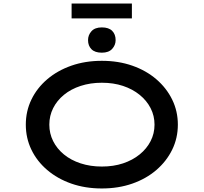

<svg xmlns="http://www.w3.org/2000/svg" viewBox="-20 -1056 1153 1086"><path d="M556 10Q462 10 383.5 -17.5Q305 -45 247 -94.5Q189 -144 157.5 -209.5Q126 -275 126 -351Q126 -427 157.5 -492.5Q189 -558 247 -607.5Q305 -657 383.5 -684.5Q462 -712 556 -712Q650 -712 728.5 -684.5Q807 -657 864.5 -607.5Q922 -558 954 -492.5Q986 -427 986 -351Q986 -275 954 -209.5Q922 -144 864.5 -94.5Q807 -45 728.5 -17.5Q650 10 556 10ZM556 -114Q622 -114 676 -132Q730 -150 770 -182.5Q810 -215 832 -258Q854 -301 854 -351Q854 -401 832 -444Q810 -487 770 -519.5Q730 -552 676 -570Q622 -588 556 -588Q491 -588 436 -570Q381 -552 341.5 -519.5Q302 -487 280.5 -444Q259 -401 259 -351Q259 -301 280.5 -258Q302 -215 341.5 -182.5Q381 -150 436 -132Q491 -114 556 -114ZM556 -758Q517 -758 497.5 -777.5Q478 -797 478 -829Q478 -858 497.5 -879.5Q517 -901 556 -901Q595 -901 614.5 -881.5Q634 -862 634 -829Q634 -801 614.5 -779.5Q595 -758 556 -758ZM385 -952V-1036H726V-952Z"/></svg>

Font: Lexend Zetta Medium
Style: Regular
Weight: 500
Designer: Bonnie Shaver-Troup, Thomas Jockin
Foundry: Lexend
Version: Version 1.007